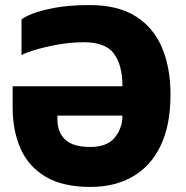

<svg xmlns="http://www.w3.org/2000/svg" viewBox="-20 -729 734 759"><path d="M337 10Q229 10 161 -30Q93 -70 61.5 -141Q30 -212 30 -304V-388H464Q464 -473 430 -517.5Q396 -562 313 -562Q258 -562 204.5 -552Q151 -542 113 -530Q75 -518 65 -511V-652Q74 -661 107.5 -674.5Q141 -688 198.5 -698.5Q256 -709 334 -709Q446 -709 516.5 -664.5Q587 -620 620.5 -540.5Q654 -461 654 -355Q654 -233 614.5 -152Q575 -71 504 -30.5Q433 10 337 10ZM337 -148Q403 -148 433.5 -185Q464 -222 464 -272H207V-258Q207 -205 238.5 -176.5Q270 -148 337 -148Z"/></svg>

Font: Rowdies
Style: Regular
Weight: 400
Designer: Jaikishan Patel
Version: Version 1.000; ttfautohint (v1.8.3)